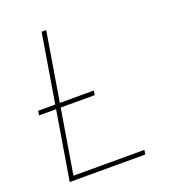

<svg xmlns="http://www.w3.org/2000/svg" viewBox="-133 -827 825 926"><g transform="rotate(-20 279.0 -364.0)"><path d="M65.9 0 186.5 -727.5H210L93.3 -22.5H457.5L453.6 0ZM37.1 -352.5 40.5 -375H326.2L322.8 -352.5Z"/></g></svg>

Font: Inter 16pt Thin
Style: Italic
Weight: 250
Italic angle: -9.3988°
Version: Version 4.001;git-66647c0bb